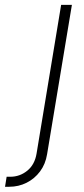

<svg xmlns="http://www.w3.org/2000/svg" viewBox="-129 -542 334 767"><path d="M115.2 -522.5H158.2L59.1 74.2Q52.7 113.8 31 142.8Q9.3 171.9 -22.7 188Q-54.7 204.1 -92.3 204.1H-108.9L-102.5 164.1H-87.9Q-49.8 164.1 -20 139.9Q9.8 115.7 17.1 71.3Z"/></svg>

Font: Inter 28pt ExtraLight
Style: Italic
Weight: 250
Italic angle: -9.3988°
Designer: Rasmus Andersson
Foundry: rsms
Version: Version 4.001;git-66647c0bb